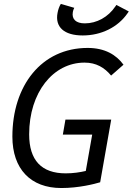

<svg xmlns="http://www.w3.org/2000/svg" viewBox="-20 -947 675 977"><path d="M292 9.8C381.3 9.8 460.4 -10.7 489.7 -19.5L545.9 -338.4H313L299.8 -262.2H449.2L416.5 -77.1C387.2 -70.3 353 -64.9 314.5 -64.9C191.4 -64.9 128.4 -130.9 128.4 -263.2C128.4 -477.1 250.5 -628.4 410.2 -628.4C469.7 -628.4 511.7 -603 545.4 -562.5L608.4 -617.7C571.8 -668 513.7 -703.1 426.3 -703.1C190.9 -703.1 43 -511.2 43 -252C43 -87.4 135.7 9.8 292 9.8ZM400.9 -766.6C495.6 -766.6 580.1 -808.6 628.9 -879.4L635.3 -888.7L572.3 -921.9L566.9 -914.1C530.3 -859.9 472.2 -828.1 411.6 -828.1C366.7 -828.1 344.2 -849.1 350.6 -885.7C351.6 -892.1 354 -899.9 357.9 -907.2L289.6 -927.2C281.7 -915 275.9 -897.9 272.9 -881.8C258.8 -809.6 306.2 -766.6 400.9 -766.6Z"/></svg>

Font: Cascadia Code SemiLight
Style: Italic
Weight: 350
Italic angle: -10°
Monospace: yes
Designer: Aaron Bell
Foundry: Saja Typeworks
Version: Version 2404.023